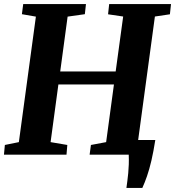

<svg xmlns="http://www.w3.org/2000/svg" viewBox="-22 -763 864 947"><path d="M601.5 164Q604 147.5 606.2 129.2Q608.5 111 610.5 90.8Q612.5 70.5 613.2 48Q614 25.5 613 0L576.5 -72.5H744Q735 -15 724.8 29Q714.5 73 703 106Q691.5 139 680 164ZM-2.5 0 2 -48 71 -62 155 -681 86 -693 92.5 -743H402L396.5 -693L311.5 -681L275 -410.5H548.5L585.5 -681.5L511 -692.5L516.5 -743H821.5L816 -692.5L742 -681.5L658 -62L731.5 -48L726 0H420L426.5 -48L501.5 -62L540 -346.5H266L227.5 -62L310 -48L306 0Z"/></svg>

Font: Merriweather 24pt ExtraBold
Style: Italic
Weight: 800
Italic angle: -7.8°
Version: Version 2.101